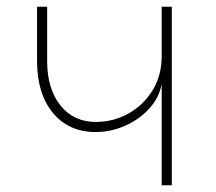

<svg xmlns="http://www.w3.org/2000/svg" viewBox="-20 -550 640 570"><path d="M460 0V-300Q452 -259 422.5 -227Q393 -195 351 -176.5Q309 -158 264 -158Q184 -158 137 -215Q90 -272 90 -369V-530H120V-369Q120 -286 159.5 -237Q199 -188 264 -188Q317 -188 361.5 -213Q406 -238 433 -282Q460 -326 460 -383V-530H490V0Z"/></svg>

Font: Geist Mono Thin
Style: Regular
Weight: 100
Monospace: yes
Designer: Basement.studio, Andrés Briganti, Mateo Zaragoza
Foundry: Basement.studio, Vercel, Andrés Briganti, Guido Ferreyra, Mateo Zaragoza
Version: Version 1.500; ttfautohint (v1.8.4.7-5d5b)